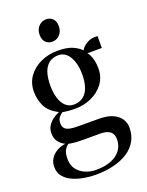

<svg xmlns="http://www.w3.org/2000/svg" viewBox="-173 -798 855 1117"><g transform="rotate(-20 255.0 -239.5)"><path d="M219 235.5Q185 235.5 148 229Q111 222.5 79.2 208.2Q47.5 194 27.8 169.8Q8 145.5 8 110.5Q8 82 21.5 60.2Q35 38.5 59 24Q83 9.5 114.5 5Q89.5 -7 74.5 -27.2Q59.5 -47.5 59.5 -79.5Q59.5 -105 71.5 -124.5Q83.5 -144 102.5 -158Q121.5 -172 143 -181Q87 -209 66.8 -250.8Q46.5 -292.5 46.5 -340.5Q46.5 -396 76 -436Q105.5 -476 153.2 -497.5Q201 -519 255.5 -519Q314.5 -519 348.8 -503.8Q383 -488.5 400.5 -469Q412.5 -491 437 -505.2Q461.5 -519.5 485 -519.5H505.5L505 -446L415.5 -445.5Q424 -437 430.8 -421.5Q437.5 -406 441.8 -385.8Q446 -365.5 446 -342.5Q446 -288 416.8 -248.5Q387.5 -209 340.2 -187.8Q293 -166.5 238.5 -166.5Q219 -166.5 197.8 -168.5Q176.5 -170.5 160.5 -173Q151 -166 139.5 -153.2Q128 -140.5 128 -115.5Q128 -87.5 148.5 -76.2Q169 -65 215.5 -65L349 -64.5Q398.5 -64.5 431.5 -50.2Q464.5 -36 481.2 -11.2Q498 13.5 498 44Q498 90 478 125.8Q458 161.5 421 185.8Q384 210 332.8 222.8Q281.5 235.5 219 235.5ZM231.5 209.5Q288 209.5 327 193.5Q366 177.5 386.2 148.8Q406.5 120 406.5 83.5Q406.5 64.5 399 50Q391.5 35.5 373.2 27.2Q355 19 322 19H217Q189 19 167.2 17Q145.5 15 131.5 11.5Q118 21 107.2 38.5Q96.5 56 96.5 93.5Q96.5 133.5 117 159.2Q137.5 185 168.5 197.2Q199.5 209.5 231.5 209.5ZM240.5 -192Q291 -192 318.2 -230.2Q345.5 -268.5 345.5 -342.5Q345.5 -386.5 334 -420.5Q322.5 -454.5 301.8 -473.8Q281 -493 252.5 -493Q219 -493 195.8 -476.2Q172.5 -459.5 160.5 -426Q148.5 -392.5 148.5 -342.5Q148.5 -298.5 159 -264.5Q169.5 -230.5 190 -211.2Q210.5 -192 240.5 -192ZM247.5 -578.5Q223.5 -578.5 207.2 -594.5Q191 -610.5 191 -641Q191 -673.5 210.2 -693.5Q229.5 -713.5 256 -713.5H257Q281 -713.5 297.2 -697.8Q313.5 -682 313.5 -651Q313.5 -619 294.2 -598.8Q275 -578.5 248.5 -578.5Z"/></g></svg>

Font: Merriweather 144pt
Style: Regular
Weight: 400
Version: Version 2.100